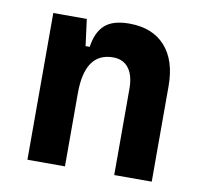

<svg xmlns="http://www.w3.org/2000/svg" viewBox="-64 -597 715 667"><g transform="rotate(10 293.0 -263.5)"><path d="M379.9 0V-304.2Q379.9 -351.1 360.6 -376.5Q341.3 -401.9 305.7 -401.9Q206.1 -401.9 206.1 -258.3V0H73.7V-517.6H191.9L204.1 -423.8H218.8Q226.1 -476.1 254.4 -501.7Q282.7 -527.3 340.3 -527.3Q422.4 -527.3 467.3 -477.5Q512.2 -427.7 512.2 -336.9V0Z"/></g></svg>

Font: Cascadia Code PL
Style: Bold
Weight: 700
Monospace: yes
Designer: Aaron Bell
Foundry: Saja Typeworks
Version: Version 2404.023; ttfautohint (v1.8.4)